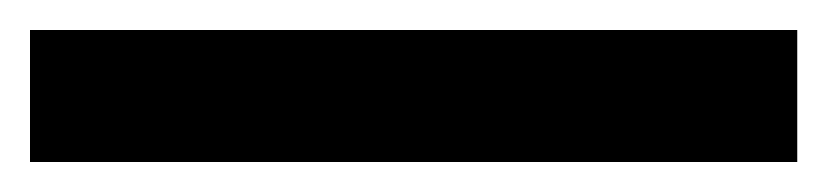

<svg xmlns="http://www.w3.org/2000/svg" viewBox="-21 1 552 128"><path d="M-1 109V21H510.5V109Z"/></svg>

Font: Anybody SemiBold
Style: Regular
Weight: 600
Designer: Tyler Finck
Foundry: Etcetera Type Company
Version: Version 1.010; ttfautohint (v1.8.3) -l 8 -r 50 -G 200 -x 14 